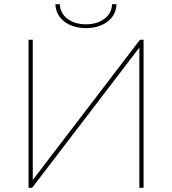

<svg xmlns="http://www.w3.org/2000/svg" viewBox="-20 -888 814 908"><path d="M659 0V-700H642L135 -37V-700H115V0H132L639 -663V0ZM387 -755C466 -755 529 -798 531 -868H510C508 -810 456 -773 387 -773C317 -773 265 -810 263 -868H242C244 -798 307 -755 387 -755Z"/></svg>

Font: Chess Sans Thin
Style: Regular
Weight: 100
Designer: Wolf Bōese
Foundry: Wolf Bōese
Version: Version 7.223;Glyphs 3.3 (3306)